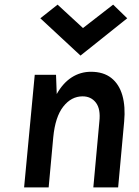

<svg xmlns="http://www.w3.org/2000/svg" viewBox="-20 -809 601 829"><path d="M84.1 0 130 -486H221.9L225 -403Q252.1 -451 289.7 -475Q327.4 -499.1 372.6 -499.1Q426.6 -499.1 460.5 -472.4Q494.4 -445.7 508.3 -397.3Q522.1 -349 516.1 -284L490.1 0H383L409 -284Q415.1 -338.2 394.2 -365.6Q373.2 -393 336.6 -393Q287.9 -393 253.2 -348.8Q218.5 -304.7 210 -216.9L190.1 0ZM468.5 -789 529.3 -730 327.6 -569 154.2 -730 228.6 -789 338.3 -687.9Z"/></svg>

Font: Karla
Style: Italic
Weight: 400
Italic angle: -8°
Designer: Jonathan Pinhorn
Version: Version 2.004;gftools[0.9.33]